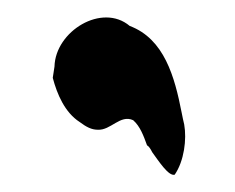

<svg xmlns="http://www.w3.org/2000/svg" viewBox="-20 -134 272 222"><path d="M41 -44C46 -25 55 -4 72 7C80 13 86 16 93 16C108 17 119 -2 134 5C142 12 146 23 150 34C152 35 154 38 156 42C164 53 175 70 182 68C193 52 196 27 193 10C192 6 191 1 190 -4C182 -45 170 -89 130 -104C98 -131 44 -98 43 -57Z"/></svg>

Font: Vapor
Style: Obl
Weight: 400
Foundry: Cannot Into Space Fonts
Version: Version 0.179